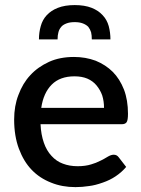

<svg xmlns="http://www.w3.org/2000/svg" viewBox="-20 -748 571 775"><path d="M146.5 -312.5H399.9Q399.9 -339.4 392.6 -362.8Q384.8 -384.8 369.6 -403.3Q355 -420.9 332.5 -430.7Q310.5 -439.9 280.8 -439.9Q222.2 -439.9 189 -406.7Q155.3 -373 146.5 -312.5ZM471.2 -246.6H143.6Q145.5 -204.6 157.2 -171.4Q168 -140.1 188 -118.7Q208 -96.7 233.9 -87.4Q260.3 -77.1 293.5 -77.1Q324.7 -77.1 348.1 -84.5Q366.2 -89.4 388.2 -100.6Q399.4 -106 417 -116.7Q429.2 -123.5 439 -123.5Q451.7 -123.5 459 -113.3L489.3 -74.2Q471.2 -52.7 446.3 -36.1Q423.8 -21 395.5 -11.2Q364.3 0 339.8 2.9Q311.5 7.3 284.7 7.3Q230.5 7.3 186.5 -10.7Q140.1 -28.8 107.9 -62.5Q75.7 -95.7 56.2 -147.9Q37.1 -199.2 37.1 -265.6Q37.1 -320.3 54.2 -364.3Q71.8 -412.1 102.1 -444.3Q132.3 -477.5 178.2 -498.5Q221.7 -518.1 278.8 -518.1Q325.2 -518.1 366.2 -502.9Q406.7 -486.3 435.1 -458Q463.4 -429.7 480.5 -386.2Q496.6 -343.8 496.6 -288.6Q496.6 -263.2 491.2 -254.9Q485.8 -246.6 471.2 -246.6ZM350.1 -716.3Q377 -705.6 394.5 -686.5Q411.6 -668.5 418.9 -642.6Q425.8 -616.2 425.8 -588.9H350.6Q350.6 -605.5 347.7 -617.7Q344.2 -629.4 336.4 -639.6Q328.6 -647.9 314.9 -653.3Q301.3 -658.7 281.7 -658.7Q261.2 -658.7 248 -653.3Q233.9 -647.9 227.1 -639.6Q218.8 -629.9 215.8 -617.7Q212.4 -606 212.4 -588.9H137.2Q137.2 -617.2 144.5 -642.6Q151.4 -668 168.5 -686.5Q186 -705.6 213.4 -716.3Q241.7 -727.5 281.7 -727.5Q321.8 -727.5 350.1 -716.3Z"/></svg>

Font: Lato-SemiBold
Style: Regular
Weight: 500
Designer: Lukasz Dziedzic with Adam Twardoch and Botio Nikoltchev
Foundry: tyPoland Lukasz Dziedzic
Version: ""